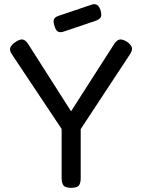

<svg xmlns="http://www.w3.org/2000/svg" viewBox="-20 -885 678 916"><path d="M587 -685Q607 -670 609.5 -657Q612 -644 600 -626L365 -269V-34Q365 -13 357 -1Q349 11 320 11Q290 11 282 -1.5Q274 -14 274 -36V-270L38 -624Q25 -642 28.5 -655.5Q32 -669 53 -684Q75 -699 88.5 -696.5Q102 -694 115 -674L319 -354L524 -674Q537 -694 550.5 -696.5Q564 -699 587 -685ZM280 -733Q264 -729 255 -735Q246 -741 240 -761Q233 -782 237.5 -793Q242 -804 261 -810L421 -864Q449 -871 460 -835Q466 -814 461 -803.5Q456 -793 437 -786Z"/></svg>

Font: Fredoka
Style: Regular
Weight: 400
Designer: Ben Nathan
Foundry: Milena B. Brandão, Ben Nathan
Version: Version 2.001